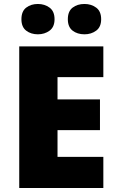

<svg xmlns="http://www.w3.org/2000/svg" viewBox="-20 -1041 589 968"><path d="M501 -93H77V-807H501V-652H270V-540H484V-385H270V-250H501ZM88 -944Q88 -984 112 -1002.5Q136 -1021 171 -1021Q205 -1021 230 -1002.5Q255 -984 255 -944Q255 -905 230 -886.5Q205 -868 171 -868Q136 -868 112 -886.5Q88 -905 88 -944ZM322 -944Q322 -984 346 -1002.5Q370 -1021 406 -1021Q440 -1021 465 -1002.5Q490 -984 490 -944Q490 -905 465 -886.5Q440 -868 406 -868Q370 -868 346 -886.5Q322 -905 322 -944Z"/></svg>

Font: Noto Sans Kannada UI Black
Style: Regular
Weight: 900
Designer: Jelle Bosma - Monotype Design Team
Foundry: Monotype Imaging Inc.
Version: Version 2.005; ttfautohint (v1.8.4.7-5d5b)